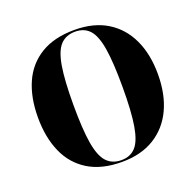

<svg xmlns="http://www.w3.org/2000/svg" viewBox="-128 -860 1026 1005"><g transform="rotate(-20 385.0 -357.5)"><path d="M386 10Q273 10 198.5 -36Q124 -82 87.5 -165Q51 -248 51 -359Q51 -470 87.5 -552Q124 -634 199 -679.5Q274 -725 387 -725Q494 -725 568 -679.5Q642 -634 680.5 -551.5Q719 -469 719 -358Q719 -247 680.5 -164.5Q642 -82 567.5 -36Q493 10 386 10ZM386 0Q437 0 466.5 -33Q496 -66 509 -144Q522 -222 522 -358Q522 -493 509.5 -571Q497 -649 467.5 -682Q438 -715 387 -715Q335 -715 304.5 -682Q274 -649 261 -571Q248 -493 248 -358Q248 -222 261 -144Q274 -66 304.5 -33Q335 0 386 0Z"/></g></svg>

Font: Noto Serif Display SemiCondensed Black
Style: Regular
Weight: 900
Width: 4
Designer: Monotype Design Team
Foundry: Monotype Imaging Inc.
Version: Version 2.009